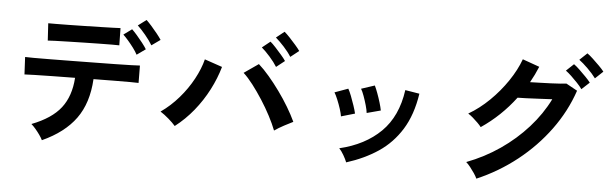

<svg xmlns="http://www.w3.org/2000/svg" viewBox="-54 -1059 4113 1299"><g transform="rotate(5 2003.0 -409.0)"><path d="M262 43Q255 28 241 8Q227 -12 211 -30.5Q195 -49 182 -60Q317 -112 379 -192Q441 -272 449 -397Q370 -396 297.5 -395Q225 -394 174 -392.5Q123 -391 106 -390L100 -508Q112 -507 157 -507Q202 -507 268 -507.5Q334 -508 411.5 -509Q489 -510 566 -511Q643 -512 709.5 -513Q776 -514 821.5 -515.5Q867 -517 879 -518L880 -400Q866 -401 821 -401Q776 -401 712 -400.5Q648 -400 574 -399Q565 -236 488.5 -130.5Q412 -25 262 43ZM243 -632 236 -749Q248 -749 285.5 -749Q323 -749 374.5 -750Q426 -751 482.5 -752Q539 -753 590.5 -754.5Q642 -756 678.5 -757Q715 -758 726 -759L728 -642Q715 -643 678.5 -642.5Q642 -642 591.5 -641.5Q541 -641 486.5 -639.5Q432 -638 381.5 -637Q331 -636 294 -634.5Q257 -633 243 -632ZM944 -661Q925 -693 895 -729Q865 -765 841 -787L897 -829Q911 -816 932 -792.5Q953 -769 972.5 -744.5Q992 -720 1003 -703ZM850 -589Q839 -610 821 -634Q803 -658 784 -680Q765 -702 749 -717L805 -758Q819 -745 839.5 -721.5Q860 -698 879.5 -673Q899 -648 909 -631Z M1149 -131Q1131 -152 1101.5 -177.5Q1072 -203 1045 -220Q1111 -266 1166 -329.5Q1221 -393 1259 -463.5Q1297 -534 1313 -598L1433 -557Q1411 -479 1370.5 -400.5Q1330 -322 1274 -253Q1218 -184 1149 -131ZM1821 -159Q1804 -203 1776.5 -255.5Q1749 -308 1715.5 -360Q1682 -412 1647.5 -457Q1613 -502 1582 -530L1680 -598Q1715 -567 1752.5 -523Q1790 -479 1826.5 -428.5Q1863 -378 1893.5 -327Q1924 -276 1946 -229Q1921 -217 1885.5 -198Q1850 -179 1821 -159ZM1797 -589Q1778 -620 1746.5 -655.5Q1715 -691 1690 -712L1745 -756Q1760 -744 1781 -721Q1802 -698 1822.5 -674.5Q1843 -651 1854 -634ZM1887 -665Q1868 -696 1836.5 -730.5Q1805 -765 1779 -787L1834 -831Q1849 -819 1870.5 -796Q1892 -773 1912.5 -749.5Q1933 -726 1944 -710Z M2326 13Q2318 -8 2302 -35.5Q2286 -63 2271 -78Q2444 -119 2550.5 -224Q2657 -329 2682 -509L2779 -493Q2757 -348 2695.5 -249Q2634 -150 2540.5 -87.5Q2447 -25 2326 13ZM2264 -294Q2261 -314 2251 -345Q2241 -376 2228.5 -406Q2216 -436 2206 -452L2297 -485Q2307 -468 2319 -437Q2331 -406 2341.5 -374.5Q2352 -343 2357 -321ZM2435 -332Q2433 -352 2424 -383.5Q2415 -415 2404 -445.5Q2393 -476 2383 -492L2474 -522Q2483 -504 2494.5 -473Q2506 -442 2515.5 -410.5Q2525 -379 2529 -357Z M3213 46Q3206 30 3192.5 10Q3179 -10 3163.5 -29.5Q3148 -49 3135 -60Q3256 -106 3360 -177.5Q3464 -249 3545.5 -340Q3627 -431 3678 -534Q3636 -532 3588.5 -529.5Q3541 -527 3501.5 -525.5Q3462 -524 3443 -524Q3345 -394 3212 -304Q3203 -316 3187 -332Q3171 -348 3153 -363.5Q3135 -379 3120 -388Q3194 -431 3260.5 -496Q3327 -561 3378 -636.5Q3429 -712 3456 -786L3571 -745Q3548 -689 3518 -636Q3550 -637 3587.5 -638Q3625 -639 3660.5 -640.5Q3696 -642 3723.5 -644Q3751 -646 3764 -648L3840 -606Q3792 -464 3700.5 -339Q3609 -214 3484.5 -115.5Q3360 -17 3213 46ZM3953 -700Q3931 -730 3897 -763.5Q3863 -797 3837 -816L3888 -864Q3904 -853 3927 -831.5Q3950 -810 3972 -788Q3994 -766 4006 -750ZM3868 -619Q3854 -639 3833.5 -660.5Q3813 -682 3792 -702Q3771 -722 3753 -735L3804 -783Q3820 -772 3842.5 -750.5Q3865 -729 3887 -706.5Q3909 -684 3921 -668Z"/></g></svg>

Font: Zen Kaku Gothic New
Style: Bold
Weight: 700
Designer: Yoshimichi Ohira
Foundry: Positype
Version: Version 1.002